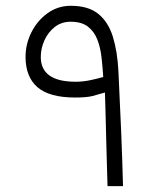

<svg xmlns="http://www.w3.org/2000/svg" viewBox="-20 -633 541 653"><path d="M66.9 -439.5Q66.9 -483.4 86.9 -523.2Q106.9 -563 141.8 -588.1Q176.8 -613.3 220.7 -613.3Q280.3 -613.3 314.2 -585.9Q348.1 -558.6 363.8 -508.3Q379.4 -458 382.8 -389.6Q388.2 -281.2 392.1 -185.8Q396 -90.3 398.4 0H345.7Q344.7 -32.2 343.5 -75.7Q342.3 -119.1 341.1 -164.8Q339.8 -210.4 338.9 -251Q337.9 -291.5 336.9 -318.4Q315.9 -312 295.4 -306.6Q274.9 -301.3 235.8 -301.3Q147.9 -301.3 107.4 -336.4Q66.9 -371.6 66.9 -439.5ZM220.2 -559.1Q189 -559.1 166 -541Q143.1 -522.9 130.9 -495.4Q118.7 -467.8 118.7 -439.5Q118.7 -355 237.3 -355Q263.2 -355 288.6 -360.6Q314 -366.2 331.1 -371.1Q329.1 -403.8 325.4 -437Q321.8 -470.2 311.3 -497.8Q300.8 -525.4 279.3 -542.2Q257.8 -559.1 220.2 -559.1Z"/></svg>

Font: Vazir Thin
Style: Thin
Weight: 100
Designer: Saber Rastikerdar
Foundry: Saber Rastikerdar
Version: Version 30.0.0